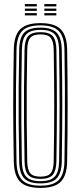

<svg xmlns="http://www.w3.org/2000/svg" viewBox="-20 -921 399 948"><path d="M180 6.8Q109.8 6.8 79.6 -23.5Q49.5 -53.8 48.2 -122.8Q46.5 -202 45.9 -270.5Q45.2 -339 45.2 -403.5Q45.2 -468 46 -534.6Q46.8 -601.2 48.2 -677Q49.5 -746.2 79.6 -776.5Q109.8 -806.8 180 -806.8Q249.2 -806.8 279.6 -776.5Q310 -746.2 311.5 -677Q314 -533.2 314 -401.5Q314 -269.8 311.5 -122.8Q310 -53.8 279.8 -23.5Q249.5 6.8 180 6.8ZM180 -4.2Q242.5 -4.2 269.8 -31.9Q297 -59.5 298.2 -123Q299.8 -219.5 300.4 -308Q301 -396.5 300.5 -486.4Q300 -576.2 298.2 -676.5Q297 -741 269.5 -768.4Q242 -795.8 180 -795.8Q115.5 -795.8 89.1 -767.6Q62.8 -739.5 61.5 -676.8Q59.5 -571 58.9 -482.8Q58.2 -394.5 58.9 -308.4Q59.5 -222.2 61.5 -123Q62.8 -60.2 89.2 -32.2Q115.8 -4.2 180 -4.2ZM180 -15.5Q123.5 -15.5 99.6 -40.2Q75.8 -65 74.8 -123.2Q72.8 -229 72.1 -317.2Q71.5 -405.5 72.1 -491.4Q72.8 -577.2 74.8 -676.2Q75.8 -735 99.6 -759.8Q123.5 -784.5 180 -784.5Q236.2 -784.5 260 -759.4Q283.8 -734.2 285 -676.2Q286.2 -594 286.9 -524.9Q287.5 -455.8 287.5 -392.1Q287.5 -328.5 286.8 -263.2Q286 -198 285 -123.5Q283.8 -66.5 260.4 -41Q237 -15.5 180 -15.5ZM180 -26.5Q230.5 -26.5 250.6 -49.2Q270.8 -72 271.8 -123.8Q273 -207.2 273.6 -275.8Q274.2 -344.2 274.2 -406.9Q274.2 -469.5 273.5 -534.4Q272.8 -599.2 271.8 -675.8Q270.8 -727.2 251 -750.4Q231.2 -773.5 180 -773.5Q130 -773.5 109.5 -751.2Q89 -729 88 -676.2Q86 -576.8 85.4 -489.8Q84.8 -402.8 85.4 -314.6Q86 -226.5 88 -123.5Q89 -70.5 109.8 -48.5Q130.5 -26.5 180 -26.5ZM180 -37.8Q137 -37.8 119.5 -57.2Q102 -76.8 101.2 -123.8Q99.2 -229.8 98.6 -317.8Q98 -405.8 98.6 -491.4Q99.2 -577 101.2 -676Q102 -723.2 119.4 -742.8Q136.8 -762.2 180 -762.2Q224 -762.2 240.9 -742Q257.8 -721.8 258.5 -675.5Q259.8 -589.2 260.4 -520.6Q261 -452 261 -390.5Q261 -329 260.2 -265Q259.5 -201 258.5 -124.2Q257.5 -78.5 240.8 -58.1Q224 -37.8 180 -37.8ZM180 -48.8Q218 -48.8 231.2 -66.8Q244.5 -84.8 245.2 -124.8Q246.5 -206.8 247.1 -273Q247.8 -339.2 247.8 -400.5Q247.8 -461.8 247.1 -527.6Q246.5 -593.5 245.2 -675Q244.5 -715.5 231.1 -733.4Q217.8 -751.2 180 -751.2Q144 -751.2 129.6 -734.5Q115.2 -717.8 114.5 -675.8Q112.5 -575.5 111.9 -488.8Q111.2 -402 111.9 -314.4Q112.5 -226.8 114.5 -124Q115.2 -82.5 129.5 -65.6Q143.8 -48.8 180 -48.8ZM199 -889.5V-900.8H258.2V-889.5ZM102.8 -889.5V-900.8H161.8V-889.5ZM102.8 -867.2V-878.5H161.8V-867.2ZM199 -867.2V-878.5H258.2V-867.2ZM102.8 -845V-856.2H161.8V-845ZM199 -845V-856.2H258.2V-845Z"/></svg>

Font: Big Shoulders Inline Display
Style: Regular
Weight: 400
Designer: Patric King
Foundry: XO Type Co
Version: Version 1.000